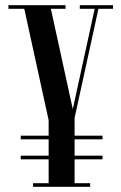

<svg xmlns="http://www.w3.org/2000/svg" viewBox="-20 -720 468 740"><path d="M415.5 -686V-700H287.5V-686H344.9L260.5 -299.5L176.1 -686H232.5V-700H12.5V-686H73.6L167.5 -256.6V-197H60V-183H167.5V-120H60V-106H167.5V-14H107.5V0H327.5V-14H267.5V-106H375V-120H267.5V-183H375V-197H267.5V-265.7L359.4 -686Z"/></svg>

Font: Picaflor 36 pt
Style: Regular
Weight: 400
Designer: Ariel Martín Pérez
Foundry: Tunera Type Foundry
Version: Version 1.000;hotconv 1.0.109;makeotfexe 2.5.65596